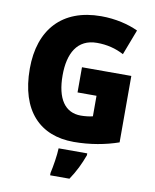

<svg xmlns="http://www.w3.org/2000/svg" viewBox="-100 -800 886 1096"><g transform="rotate(10 343.0 -251.5)"><path d="M339 -418V-272H449V-153C432 -148 401 -145 380 -145C288 -145 238 -218 238 -354C238 -480 285 -570 400 -570C458 -570 509 -557 556 -532L612 -679C557 -705 481 -724 397 -724C171 -724 47 -585 47 -359C47 -114 171 10 366 10C461 10 551 -7 625 -33V-418ZM454 72V61H288C287 100 276 168 267 207V221H379C413 170 434 126 454 72Z"/></g></svg>

Font: Noto Sans Armenian SemiCondensed Black
Style: Regular
Weight: 900
Width: 4
Designer: Monotype Design Team
Foundry: Monotype Imaging Inc.
Version: Version 2.008